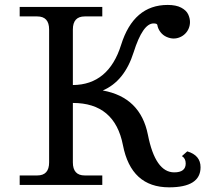

<svg xmlns="http://www.w3.org/2000/svg" viewBox="-20 -761 870 790"><path d="M279.8 -337.4V-92.8Q279.8 -39.1 328.6 -39.1H400.9V0H61V-39.1H133.3Q182.1 -39.1 182.1 -92.8V-639.6Q182.1 -693.4 133.3 -693.4H61V-732.4H400.9V-693.4H328.6Q279.8 -693.4 279.8 -639.6V-411.1Q426.8 -412.1 478.3 -576.4Q529.8 -740.7 669.9 -740.7Q704.6 -740.7 725.6 -729.5Q746.6 -718.3 754.2 -702.1Q761.7 -686 761.7 -670.4Q761.7 -656.7 756.6 -644.3Q751.5 -631.8 741.9 -622.3Q732.4 -612.8 720 -607.7Q707.5 -602.5 694.3 -602.5Q680.7 -602.5 665.5 -609.1Q650.4 -615.7 640.1 -629.2Q629.9 -642.6 627.4 -658.2Q626.5 -664.6 611.8 -664.6Q567.4 -664.6 529.8 -545.7Q492.2 -426.8 402.8 -388.7Q558.1 -360.8 588.6 -206.3Q619.1 -51.8 696.8 -51.8Q744.1 -51.8 744.1 -88.4Q744.1 -109.4 728.5 -118.7L750.5 -138.2Q805.2 -122.1 805.2 -72.8Q805.2 9.8 675.8 9.8Q519.5 9.8 485.8 -163.8Q452.1 -337.4 279.8 -337.4Z"/></svg>

Font: Munson
Style: Regular
Weight: 400
Designer: Paul James MIller
Foundry: High-Logic / Made with FontCreator
Version: Version 2.10;May 5, 2019;FontCreator 11.5.0.2430 64-bit